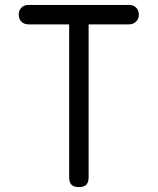

<svg xmlns="http://www.w3.org/2000/svg" viewBox="-20 -750 640 780"><path d="M261 -651H96Q78 -651 67 -662Q56 -673 56 -690Q56 -708 67 -719Q78 -730 96 -730H504Q522 -730 533 -719Q544 -708 544 -690Q544 -673 532.5 -662Q521 -651 504 -651H340V-30Q340 -9 330.5 0.5Q321 10 300 10Q280 10 270.5 0.5Q261 -9 261 -30Z"/></svg>

Font: Maple Mono Light
Style: Regular
Weight: 300
Monospace: yes
Designer: subframe7536
Version: Version 7.000